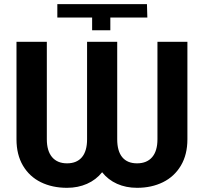

<svg xmlns="http://www.w3.org/2000/svg" viewBox="-20 -897 984 927"><path d="M256.8 -812.5V-877H689.5L691.4 -812.5H512.7V-751H424.8V-812.5ZM545.9 -695.3V-224.6Q545.9 -167.5 570.3 -137.9Q594.7 -108.4 641.6 -108.4Q689 -108.4 714.6 -138.2Q740.2 -168 740.2 -224.6V-695.3H884.8V-224.6Q884.8 -150.4 853.3 -97.4Q821.8 -44.4 766.8 -17.3Q711.9 9.8 641.6 9.8Q588.4 9.8 545.2 -9.5Q502 -28.8 473.1 -65.4Q443.8 -28.8 400.1 -9.5Q356.4 9.8 303.7 9.8Q232.4 9.8 177.2 -17.3Q122.1 -44.4 90.8 -97.4Q59.6 -150.4 59.6 -224.6V-695.3H206.1V-224.6Q206.1 -168.5 231.4 -138.4Q256.8 -108.4 303.7 -108.4Q350.6 -108.4 375.5 -137.9Q400.4 -167.5 400.4 -224.6V-695.3Z"/></svg>

Font: Pretendard Std
Style: Bold
Weight: 700
Designer: Base glyphs from Inter by Rasmus Andersson; Hangeul glyphs from Noto Sans CJK(Source Han Sans) by Jang Soo-young and Kan
Foundry: Kil Hyung-jin
Version: Version 1.309